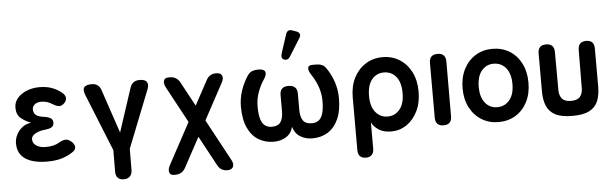

<svg xmlns="http://www.w3.org/2000/svg" viewBox="-55 -964 4320 1350"><g transform="rotate(-5 2105.0 -289.5)"><path d="M244 11Q145 11 90.5 -25.5Q36 -62 36 -136Q36 -166 50.5 -195.5Q65 -225 91.5 -246Q118 -267 155 -271Q116 -285 85 -310.5Q54 -336 54 -385Q54 -425 79.5 -454Q105 -483 146 -499Q187 -515 233 -515Q284 -515 322 -501Q360 -487 390 -462Q413 -444 414 -424Q415 -404 398 -387Q379 -369 360.5 -370.5Q342 -372 318 -387Q302 -398 282 -405Q262 -412 240 -412Q208 -412 191.5 -397.5Q175 -383 175 -364Q175 -338 192 -323.5Q209 -309 250 -304Q280 -300 295.5 -289.5Q311 -279 311 -258Q311 -237 296 -227Q281 -217 251 -214Q208 -210 179.5 -194Q151 -178 151 -154Q151 -126 176.5 -109Q202 -92 242 -92Q274 -92 297.5 -98Q321 -104 341 -116Q364 -130 384 -131Q404 -132 424 -115Q446 -97 448 -77Q450 -57 430 -42Q395 -17 350.5 -3Q306 11 244 11Z M770 182Q713 182 713 122L714 -28L550 -435Q536 -473 550.5 -488.5Q565 -504 602 -504Q652 -504 668 -456L772 -148L873 -456Q889 -504 940 -504Q979 -504 991 -485.5Q1003 -467 991 -435L830 -28L829 122Q829 150 813.5 166Q798 182 770 182Z M1501 182Q1453 182 1431 139L1318 -70L1205 139Q1181 182 1135 182H1123Q1098 182 1091.5 161.5Q1085 141 1101 111L1258 -180L1121 -434Q1105 -464 1111.5 -484Q1118 -504 1143 -504H1155Q1202 -504 1225 -462L1318 -290L1411 -462Q1433 -504 1481 -504Q1512 -504 1521.5 -484Q1531 -464 1514 -434L1377 -180L1534 111Q1551 141 1541.5 161.5Q1532 182 1501 182Z M1844 11Q1784 11 1736.5 -17.5Q1689 -46 1661.5 -105Q1634 -164 1634 -255Q1634 -313 1652.5 -368Q1671 -423 1702 -469Q1715 -489 1733 -496.5Q1751 -504 1773 -504H1780Q1818 -504 1826 -485.5Q1834 -467 1814 -436Q1785 -393 1768 -345Q1751 -297 1751 -246Q1751 -187 1762 -154Q1773 -121 1793 -108Q1813 -95 1838 -95Q1883 -95 1901 -121.5Q1919 -148 1919 -196V-312Q1919 -371 1978 -371Q2041 -371 2041 -312V-196Q2041 -148 2059 -121.5Q2077 -95 2122 -95Q2148 -95 2167.5 -108Q2187 -121 2198 -154Q2209 -187 2209 -246Q2209 -297 2192 -345Q2175 -393 2146 -436Q2126 -467 2129 -485.5Q2132 -504 2161 -504H2187Q2210 -504 2227.5 -496.5Q2245 -489 2258 -469Q2290 -423 2308 -368Q2326 -313 2326 -255Q2326 -164 2298.5 -105Q2271 -46 2224 -17.5Q2177 11 2116 11Q2069 11 2031.5 -11.5Q1994 -34 1980 -82Q1967 -34 1929 -11.5Q1891 11 1844 11ZM2009 -577Q1992 -549 1967 -558Q1941 -567 1952 -602L1995 -734Q2007 -771 2042 -757L2068 -748Q2087 -741 2091.5 -728Q2096 -715 2085 -699Z M2480 179Q2423 179 2423 120V-251Q2423 -331 2453.5 -390Q2484 -449 2536.5 -482Q2589 -515 2656 -515Q2723 -515 2775.5 -482Q2828 -449 2858 -390Q2888 -331 2888 -251Q2888 -172 2858.5 -113Q2829 -54 2780.5 -21.5Q2732 11 2673 11Q2619 11 2584.5 -11.5Q2550 -34 2535 -65V120Q2535 148 2520.5 163.5Q2506 179 2480 179ZM2656 -96Q2709 -96 2742 -136.5Q2775 -177 2775 -251Q2775 -327 2742 -367Q2709 -407 2656 -407Q2604 -407 2571 -367Q2538 -327 2538 -251Q2538 -177 2571 -136.5Q2604 -96 2656 -96Z M3043 0Q2985 0 2985 -59V-445Q2985 -504 3043 -504Q3101 -504 3101 -445L3100 -59Q3100 0 3043 0Z M3430 11Q3364 11 3311.5 -21Q3259 -53 3228.5 -111Q3198 -169 3198 -247Q3198 -325 3228.5 -383.5Q3259 -442 3311.5 -474Q3364 -506 3430 -506Q3498 -506 3550.5 -474Q3603 -442 3633 -383.5Q3663 -325 3663 -247Q3663 -169 3633 -111Q3603 -53 3550.5 -21Q3498 11 3430 11ZM3430 -94Q3483 -94 3516.5 -134Q3550 -174 3550 -247Q3550 -321 3516.5 -361Q3483 -401 3430 -401Q3378 -401 3345 -361Q3312 -321 3312 -247Q3312 -174 3345 -134Q3378 -94 3430 -94Z M3951 13Q3873 13 3830 -10Q3787 -33 3769.5 -75.5Q3752 -118 3752 -176V-445Q3752 -504 3809 -504Q3867 -504 3867 -445L3868 -176Q3868 -139 3886.5 -116Q3905 -93 3951 -93Q3996 -93 4014.5 -116Q4033 -139 4033 -176L4035 -445Q4035 -504 4093 -504Q4149 -504 4149 -445V-176Q4149 -118 4132 -75.5Q4115 -33 4072 -10Q4029 13 3951 13Z"/></g></svg>

Font: Zen Maru Gothic
Style: Bold
Weight: 700
Designer: Yoshimichi Ohira
Foundry: Positype
Version: Version 1.001